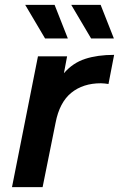

<svg xmlns="http://www.w3.org/2000/svg" viewBox="-20 -764 486 784"><path d="M29 0 135 -534H254L241 -465Q277 -507 327.5 -523.5Q378 -540 446 -540L423 -421Q415 -422 408 -423Q401 -424 392 -424Q319 -424 271 -385Q223 -346 207 -263L154 0ZM164 -607 83 -744H203L257 -607ZM352 -607 271 -744H391L445 -607Z"/></svg>

Font: Montserrat SemiBold
Style: Italic
Weight: 600
Italic angle: -11.3°
Designer: Julieta Ulanovsky
Foundry: Julieta Ulanovsky
Version: Version 9.000; ttfautohint (v1.8.4.7-5d5b)